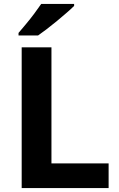

<svg xmlns="http://www.w3.org/2000/svg" viewBox="-20 -954 605 974"><path d="M90 0V-714H241V-125H531V0ZM356 -934V-924Q342 -910 319 -890Q296 -870 269.5 -848Q243 -826 217.5 -806.5Q192 -787 173 -774H74V-787Q90 -806 111.5 -831.5Q133 -857 153.5 -884.5Q174 -912 189 -934Z"/></svg>

Font: BC Sans
Style: Bold
Weight: 700
Designer: Monotype Design Team
Province of B.C.
Foundry: Monotype Imaging Inc.
Version: Version 2.000;GOOG;noto-source:20170915:90ef993387c0